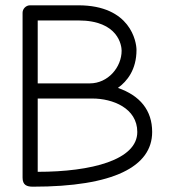

<svg xmlns="http://www.w3.org/2000/svg" viewBox="-20 -701 643 723"><path d="M104 2C408 2 553 -74 553 -204C553 -286 507 -341 424 -370C459 -395 494 -439 494 -513C494 -543 472 -681 275 -681H93C78 -681 65 -668 65 -653V-32C65 -4 81 2 104 2ZM122 -330H328C404 -330 497 -294 497 -204C497 -99 325 -54 122 -54ZM122 -624H275C427 -624 438 -528 438 -510C438 -448 387 -387 318 -387H122Z"/></svg>

Font: Comic Neue
Style: Normal
Weight: 400
Designer: Craig Rozynski
Foundry: Craig Rozynski
Version: Version 2.003